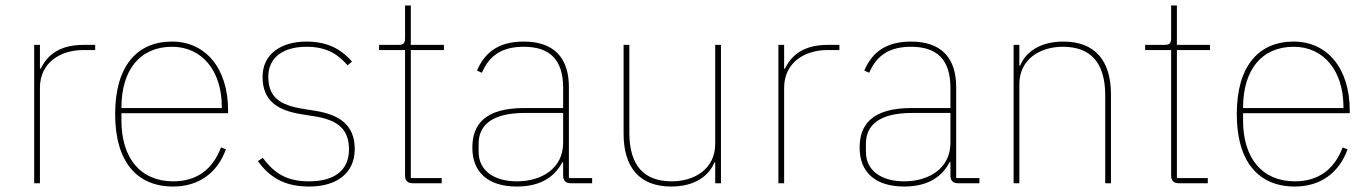

<svg xmlns="http://www.w3.org/2000/svg" viewBox="-20 -670 5015 702"><path d="M126 0V-349C126 -442 202 -487 284 -487H328V-506H287C194 -506 152 -466 129 -419H126V-506H105V0Z M613 12C710 12 776 -41 806 -124L788 -131C757 -49 698 -7 613 -7C493 -7 424 -93 424 -229V-256H814V-266C814 -421 731 -518 609 -518C479 -518 401 -426 401 -253C401 -78 481 12 613 12ZM609 -499C718 -499 791 -412 791 -279V-275H424V-277C424 -413 491 -499 609 -499Z M1110 12C1213 12 1277 -38 1277 -125C1277 -214 1220 -251 1132 -265L1088 -272C1002 -286 961 -315 961 -390C961 -461 1017 -499 1101 -499C1181 -499 1220 -466 1251 -431L1267 -445C1234 -482 1188 -518 1100 -518C1010 -518 940 -474 940 -389C940 -301 995 -266 1084 -252L1128 -245C1212 -232 1256 -200 1256 -124C1256 -49 1205 -7 1110 -7C1036 -7 987 -30 941 -93L923 -81C970 -15 1029 12 1110 12Z M1595 0V-19H1482V-487H1603V-506H1482V-650H1461V-531C1461 -513 1456 -506 1438 -506H1366V-487H1461V-29C1461 -9 1470 0 1490 0Z M2145 0V-19H2060V-352C2060 -459 2005 -518 1895 -518C1801 -518 1752 -477 1724 -412L1742 -404C1770 -470 1819 -499 1895 -499C1989 -499 2039 -453 2039 -349V-275H1897C1752 -275 1707 -214 1707 -130C1707 -39 1766 12 1870 12C1963 12 2011 -29 2036 -77H2039V-29C2039 -9 2048 0 2068 0ZM1870 -7C1788 -7 1730 -45 1730 -115V-145C1730 -212 1779 -257 1898 -257H2039V-148C2039 -54 1960 -7 1870 -7Z M2595 0H2616V-506H2595V-144C2595 -52 2519 -7 2436 -7C2337 -7 2281 -62 2281 -185V-506H2260V-181C2260 -55 2321 12 2434 12C2525 12 2574 -31 2592 -76H2595Z M2847 0V-349C2847 -442 2923 -487 3005 -487H3049V-506H3008C2915 -506 2873 -466 2850 -419H2847V-506H2826V0Z M3561 0V-19H3476V-352C3476 -459 3421 -518 3311 -518C3217 -518 3168 -477 3140 -412L3158 -404C3186 -470 3235 -499 3311 -499C3405 -499 3455 -453 3455 -349V-275H3313C3168 -275 3123 -214 3123 -130C3123 -39 3182 12 3286 12C3379 12 3427 -29 3452 -77H3455V-29C3455 -9 3464 0 3484 0ZM3286 -7C3204 -7 3146 -45 3146 -115V-145C3146 -212 3195 -257 3314 -257H3455V-148C3455 -54 3376 -7 3286 -7Z M3707 0V-362C3707 -454 3783 -499 3866 -499C3965 -499 4021 -444 4021 -321V0H4042V-325C4042 -451 3981 -518 3868 -518C3777 -518 3728 -475 3710 -430H3707V-506H3686V0Z M4396 0V-19H4283V-487H4404V-506H4283V-650H4262V-531C4262 -513 4257 -506 4239 -506H4167V-487H4262V-29C4262 -9 4271 0 4291 0Z M4714 12C4811 12 4877 -41 4907 -124L4889 -131C4858 -49 4799 -7 4714 -7C4594 -7 4525 -93 4525 -229V-256H4915V-266C4915 -421 4832 -518 4710 -518C4580 -518 4502 -426 4502 -253C4502 -78 4582 12 4714 12ZM4710 -499C4819 -499 4892 -412 4892 -279V-275H4525V-277C4525 -413 4592 -499 4710 -499Z"/></svg>

Font: IBM Plex Thai Looped Thin
Style: Regular
Weight: 100
Designer: Mike Abbink, Paul van der Laan, Pieter van Rosmalen, Ben Mitchell, Mark Frömberg
Foundry: Bold Monday
Version: Version 1.0